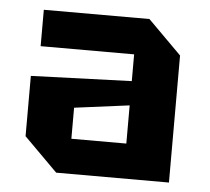

<svg xmlns="http://www.w3.org/2000/svg" viewBox="-40 -743 585 536"><g transform="rotate(5 252.0 -475.0)"><path d="M42 -344V-513L324 -523V-598H62V-700H358L452 -606V-250H136ZM170 -435V-348H324V-455Z"/></g></svg>

Font: Tektur SemiBold
Style: Regular
Weight: 600
Designer: Adam Jagosz
Foundry: Adam Jagosz
Version: Version 1.005;gftools[0.9.30]